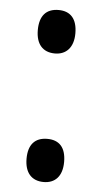

<svg xmlns="http://www.w3.org/2000/svg" viewBox="-45 -575 328 616"><g transform="rotate(5 118.5 -267.0)"><path d="M58 -474C58 -429 80 -404 119 -404C155 -404 179 -428 179 -474C179 -520 158 -544 119 -544C79 -544 58 -520 58 -474ZM58 -60C58 -15 80 10 119 10C155 10 179 -13 179 -60C179 -107 157 -129 119 -129C79 -129 58 -105 58 -60Z"/></g></svg>

Font: Noto Sans Khmer ExtraCondensed Medium
Style: Regular
Weight: 500
Width: 2
Designer: Danh Hong and the Monotype Design Team
Foundry: Monotype Imaging Inc.
Version: Version 2.004